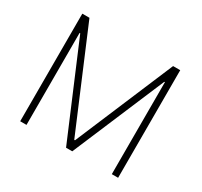

<svg xmlns="http://www.w3.org/2000/svg" viewBox="-150 -926 1180 1124"><g transform="rotate(30 440.0 -363.5)"><path d="M105.1 -727.3H153.4L433.6 -63.9H438.6L718.8 -727.3H767V0H724.4V-621.8H720.2L457 0H415.1L152 -621.8H147.7V0H105.1Z"/></g></svg>

Font: Inter UI Extra Light
Style: Regular
Weight: 200
Designer: Rasmus Andersson
Foundry: rsms
Version: 3.2;8d6f07862